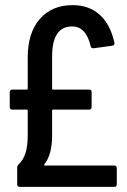

<svg xmlns="http://www.w3.org/2000/svg" viewBox="-20 -728 494 748"><path d="M153 -88Q150 -83 155 -83H425Q435 -83 435 -73V-10Q435 0 425 0H57Q47 0 47 -10V-75Q47 -82 53 -88Q88 -120 88 -199V-297Q88 -301 84 -301H28Q18 -301 18 -311V-369Q18 -379 28 -379H84Q88 -379 88 -383V-504Q88 -600 135 -654Q182 -708 263 -708Q327 -708 368.5 -670.5Q410 -633 426 -561V-559Q426 -552 418 -550L345 -540H343Q334 -540 333 -549Q315 -625 261 -625Q183 -625 183 -508V-383Q183 -379 187 -379H327Q337 -379 337 -369V-311Q337 -301 327 -301H187Q183 -301 183 -297V-201Q183 -126 153 -88Z"/></svg>

Font: Barlow Condensed Medium
Style: Regular
Weight: 500
Width: 3
Designer: Jeremy Tribby
Foundry: Tribby Type
Version: Version 1.422;hotconv 1.0.109;makeotfexe 2.5.65596